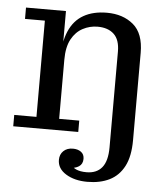

<svg xmlns="http://www.w3.org/2000/svg" viewBox="-52 -557 695 809"><g transform="rotate(5 295.5 -152.5)"><path d="M428 -352Q428 -402 403 -425.5Q378 -449 334 -449Q301 -449 271.5 -433.5Q242 -418 224 -385Q206 -352 206 -298H188Q188 -370 208.5 -417.5Q229 -465 269.5 -488Q310 -511 368 -511Q436 -511 480 -474Q524 -437 524 -355V14L428 53ZM16 0V-48H110V-455H26V-503H195V-347L206 -349V-48H291V0ZM275 72Q296 72 309.5 82Q323 92 323 111Q323 133 307 143.5Q291 154 265 154L272 134Q278 150 295.5 158Q313 166 340 166L347 206Q293 206 256.5 183.5Q220 161 220 124Q220 101 235 86.5Q250 72 275 72ZM340 166Q383 166 405.5 138.5Q428 111 428 53L524 14Q524 83 502 125Q480 167 440.5 186.5Q401 206 347 206Z"/></g></svg>

Font: Montagu Slab
Style: Bold
Weight: 700
Designer: Florian Karsten
Foundry: Florian Karsten
Version: Version 1.000